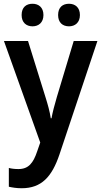

<svg xmlns="http://www.w3.org/2000/svg" viewBox="-20 -761 540 1021"><path d="M95 -681C95 -641 120 -621 153 -621C185 -621 211 -641 211 -681C211 -722 185 -741 153 -741C120 -741 95 -723 95 -681ZM289 -681C289 -641 313 -621 347 -621C379 -621 405 -641 405 -681C405 -722 379 -741 347 -741C314 -741 289 -723 289 -681ZM1 -543 194 -3 178 43C157 106 132 138 78 138C59 138 40 136 27 132V232C45 236 67 240 95 240C201 240 256 179 296 61L498 -543H372L282 -244C270 -203 259 -162 254 -132H250C245 -167 234 -206 222 -244L129 -543Z"/></svg>

Font: Noto Sans Thai Looped SemiCondensed SemiBold
Style: Regular
Weight: 600
Width: 4
Designer: Sasikarn Vongin, Ben Mitchell
Foundry: The Fontpad Ltd
Version: Version 1.001